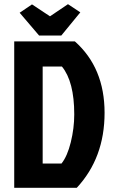

<svg xmlns="http://www.w3.org/2000/svg" viewBox="-20 -898 550 918"><path d="M274 -116H184V-580H276Q335 -508 335 -351Q335 -285 318.5 -218Q302 -151 274 -116ZM48 -700V0H347Q480 -143 480 -358.5Q480 -574 338 -700ZM273 -728H167L74 -837L133 -877L219 -820L305 -878L364 -839Z"/></svg>

Font: Jockey One
Style: Regular
Weight: 400
Designer: TypeTogether
Foundry: TypeTogether
Version: Version 1.002